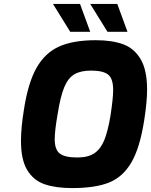

<svg xmlns="http://www.w3.org/2000/svg" viewBox="-20 -953 770 979"><path d="M87 -234Q87 -302 102 -394Q123 -531 166.5 -607.5Q210 -684 282 -716Q354 -748 468 -748Q551 -748 607.5 -727.5Q664 -707 697 -651.5Q730 -596 730 -496Q730 -433 715 -338Q693 -198 649.5 -124Q606 -50 535.5 -22Q465 6 348 6Q264 6 207.5 -13.5Q151 -33 119 -85.5Q87 -138 87 -234ZM543 -361Q557 -452 557 -494Q557 -552 531.5 -572.5Q506 -593 444 -593Q391 -593 359 -574Q327 -555 307.5 -508Q288 -461 274 -372Q259 -287 259 -243Q259 -190 285 -170Q311 -150 375 -150Q429 -150 461 -171.5Q493 -193 511.5 -238Q530 -283 543 -361ZM250 -933H388L440 -791H338ZM440 -933H578L630 -791H528Z"/></svg>

Font: Exo ExtraBold
Style: Italic
Weight: 800
Italic angle: -9°
Designer: Natanael Gama
Foundry: Natanael Gama
Version: Version 1.500; ttfautohint (v1.6)